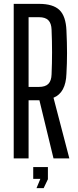

<svg xmlns="http://www.w3.org/2000/svg" viewBox="-20 -820 405 994"><path d="M51 0V-800H182Q255 -800 288 -768Q321 -736 324 -662Q327 -598 327 -545Q327 -492 324 -439Q321 -340 257 -314L339 0H257L184 -301H128V0ZM128 -370H181Q215 -370 230.5 -386Q246 -402 247 -435Q252 -550 247 -666Q246 -699 230.5 -715Q215 -731 182 -731H128ZM152 106V45H228V108L206 154H169L189 106Z"/></svg>

Font: Big Shoulders Display Medium
Style: Regular
Weight: 500
Designer: Patric King
Foundry: XO Type Co
Version: Version 1.000; ttfautohint (v1.8.2)